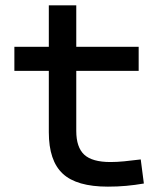

<svg xmlns="http://www.w3.org/2000/svg" viewBox="-20 -694 626 724"><path d="M386.7 9.8Q269 9.8 216.6 -39.1Q164.1 -87.9 164.1 -195.3V-426.8H34.2V-517.6H164.1V-673.8H267.6V-517.6H502.9V-426.8H267.6V-200.2Q267.6 -138.7 297.6 -110.8Q327.6 -83 396.5 -83Q420.9 -83 448.2 -85.7Q475.6 -88.4 510.7 -92.8L522.5 -2Q488.3 3.9 455.8 6.8Q423.3 9.8 386.7 9.8Z"/></svg>

Font: CaskaydiaCove NFP
Style: Regular
Weight: 400
Designer: Aaron Bell
Foundry: Saja Typeworks
Version: Version 2111.001; VTT 6.35;Nerd Fonts 3.1.1